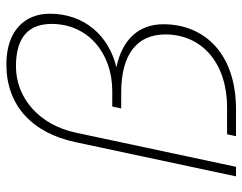

<svg xmlns="http://www.w3.org/2000/svg" viewBox="-99 -661 760 602"><g transform="rotate(-90 281.0 -360.0)"><path d="M29 0H59L166 -502C190 -616 274 -690 374 -690C468 -690 507 -648 507 -578C507 -464 415 -388 297 -388H248L242 -360H292C412 -360 474 -310 474 -222C474 -104 381 -28 245 -28H161L155 0H239C413 0 506 -98 506 -228C506 -305 458 -357 371 -375C471 -399 539 -476 539 -584C539 -662 486 -720 380 -720C252 -720 165 -640 136 -502Z"/></g></svg>

Font: Geist Thin
Style: Italic
Weight: 100
Italic angle: -12°
Designer: Basement.studio, Andrés Briganti, Mateo Zaragoza
Foundry: Basement.studio, Vercel, Andrés Briganti, Guido Ferreyra, Mateo Zaragoza
Version: Version 1.500